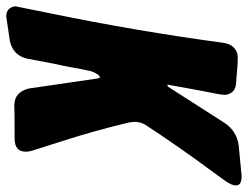

<svg xmlns="http://www.w3.org/2000/svg" viewBox="-152 -670 773 598"><g transform="rotate(90 234.0 -371.5)"><path d="M-13 -5Q-41 -5 -45 -33L-24 -137Q32 -408 69 -682Q72 -703 84.5 -714.5Q97 -726 114 -726Q135 -726 154.5 -724Q174 -722 193.5 -721Q213 -720 222 -709Q231 -698 231 -685Q231 -678 227 -657Q221 -626 219.5 -619.5Q218 -613 199 -507L205 -508L319 -686Q344 -723 389 -729L483 -738Q498 -738 505.5 -734Q513 -730 513 -719Q513 -707 498 -686L475 -654Q394 -545 326 -441Q315 -425 315 -403L317 -387Q343 -278 377 -173L405 -85Q408 -75 408 -66Q408 -31 367 -31Q273 -31 264 -30Q222 -30 211 -76L180 -289Q178 -297 176 -297Q174 -297 169 -292Q160 -279 157 -268Q151 -242 145 -207Q141 -183 135 -159L118 -69Q107 -25 62 -16Z"/></g></svg>

Font: Bangerz
Style: Bold
Weight: 700
Designer: vernon adams
Foundry: Vernon Adams
Version: Version 2.10;February 7, 2025;FontCreator 13.0.0.2683 64-bit